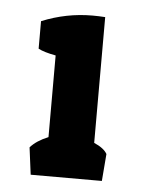

<svg xmlns="http://www.w3.org/2000/svg" viewBox="-37 -733 327 438"><g transform="rotate(5 126.0 -514.0)"><path d="M158 -701Q172 -701 187 -700V-412Q210 -402 217 -389L212 -327H49L41 -389Q55 -405 82 -416V-603Q55 -608 42 -615V-678Q98 -701 158 -701Z"/></g></svg>

Font: Patua One
Style: Regular
Weight: 400
Designer: luciano Vergara
Foundry: Luciano Vergara
Version: Version 1.002